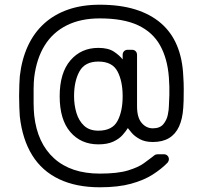

<svg xmlns="http://www.w3.org/2000/svg" viewBox="-20 -681 866 814"><path d="M403 113Q303 113 230.5 78.5Q158 44 116.5 -23Q75 -90 64 -187Q63 -201 62 -224.5Q61 -248 61 -274Q61 -300 62 -322.5Q63 -345 64 -358Q72 -429 98 -485.5Q124 -542 167 -581Q210 -620 269 -640.5Q328 -661 403 -661Q489 -661 553.5 -641Q618 -621 662.5 -582.5Q707 -544 730.5 -487.5Q754 -431 757 -358Q759 -331 759 -303.5Q759 -276 758.5 -254.5Q758 -233 757 -225Q754 -177 739 -144.5Q724 -112 696.5 -95.5Q669 -79 628 -79Q595 -79 573 -91Q551 -103 539 -117Q527 -131 522 -138Q514 -125 499.5 -108.5Q485 -92 460 -80.5Q435 -69 397 -69Q323 -69 278 -121.5Q233 -174 233 -273Q233 -372 278.5 -425Q324 -478 397 -478Q439 -478 463 -462Q487 -446 500 -429V-448Q500 -458 506 -464Q512 -470 522 -470H539Q549 -470 555 -464Q561 -458 561 -448V-230Q561 -183 580.5 -160Q600 -137 628 -137Q658 -137 672.5 -154.5Q687 -172 691.5 -194.5Q696 -217 696 -231Q697 -243 698 -278Q699 -313 696 -353Q690 -433 658.5 -489Q627 -545 565 -574Q503 -603 403 -603Q322 -603 263 -573.5Q204 -544 169.5 -488.5Q135 -433 125 -353Q123 -336 122.5 -305Q122 -274 122.5 -242.5Q123 -211 125 -192Q138 -74 209.5 -9.5Q281 55 403 55Q479 55 523 41.5Q567 28 590 11Q613 -6 625 -15Q629 -18 634.5 -22.5Q640 -27 649 -27H675Q684 -27 690 -21Q696 -15 696 -6Q696 -2 694.5 1.5Q693 5 691 8Q665 35 627.5 59Q590 83 535.5 98Q481 113 403 113ZM397 -127Q456 -127 478 -168Q500 -209 500 -273Q500 -337 478 -378.5Q456 -420 397 -420Q340 -420 317 -378.5Q294 -337 294 -273Q294 -236 304 -202.5Q314 -169 336.5 -148Q359 -127 397 -127Z"/></svg>

Font: Rubik Light
Style: Regular
Weight: 300
Designer: Hubert and Fischer
Foundry: Hubert and Fischer
Version: Version 2.300;gftools[0.9.30]